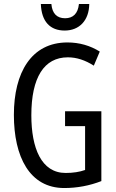

<svg xmlns="http://www.w3.org/2000/svg" viewBox="-20 -938 585 968"><path d="M430 -918H378C373 -869 348 -846 308 -846C267 -846 243 -870 239 -918H186C189 -829 233 -784 306 -784C380 -784 429 -835 430 -918ZM308 -377V-302H409V-81C381 -71 348 -66 311 -66C188 -66 138 -192 138 -357C138 -547 202 -649 322 -649C366 -649 409 -635 453 -607L483 -678C435 -708 380 -724 320 -724C138 -724 50 -572 50 -359C50 -148 129 10 304 10C369 10 432 -2 491 -25V-377Z"/></svg>

Font: Noto Sans Gujarati UI ExtraCondensed
Style: Regular
Weight: 400
Width: 2
Designer: Jelle Bosma - Monotype Design Team, Universal Thirst
Foundry: Monotype Imaging Inc.
Version: Version 2.106